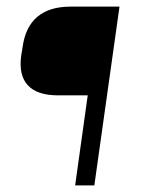

<svg xmlns="http://www.w3.org/2000/svg" viewBox="-20 -560 479 580"><path d="M341 -540 265 0H207L245 -272H155Q92 -272 64 -302.5Q36 -333 44 -392L48 -416Q56 -478 92.5 -509Q129 -540 193 -540Z"/></svg>

Font: Pathway Extreme 8pt Thin 12pt Thin
Style: Italic
Weight: 250
Italic angle: -8°
Version: Version 1.001;gftools[0.9.26]